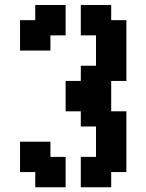

<svg xmlns="http://www.w3.org/2000/svg" viewBox="-20 -708 602 790"><path d="M375 62.5H312.5V0V-62.5H375V-125V-187.5H312.5V-250H250V-312.5V-375H312.5V-437.5H375V-500V-562.5H312.5V-625V-687.5H375H437.5V-625H500V-562.5V-500V-437.5V-375H437.5V-312.5V-250H500V-187.5V-125V-62.5V0H437.5V62.5ZM187.5 62.5H125V0H62.5V-62.5V-125H125H187.5V-62.5H250V0V62.5ZM125 -500H62.5V-562.5V-625H125V-687.5H187.5H250V-625V-562.5H187.5V-500Z"/></svg>

Font: PixelArmy
Style: Medium
Weight: 500
Version: Version 001.000